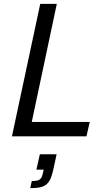

<svg xmlns="http://www.w3.org/2000/svg" viewBox="-20 -708 546 997"><path d="M189 -688 42 0H429L446 -75H145L275 -688ZM145 232 137 269C223 269 242 247 260 158L274 93H187L169 173H207L203 190C196 224 186 232 145 232Z"/></svg>

Font: Saira UNSAM
Style: Italic
Weight: 400
Italic angle: -12°
Designer: Hector Gatti with collaboration of the Omnibus-Type team
Foundry: Omnibus-Type
Version: Version 0.072;PS 000.072;hotconv 1.0.88;makeotf.lib2.5.64775